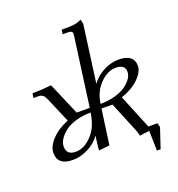

<svg xmlns="http://www.w3.org/2000/svg" viewBox="-152 -871 1037 1119"><g transform="rotate(-20 366.5 -311.5)"><path d="M58.1 -69.8Q58.1 -109.4 96.9 -151.1Q135.7 -192.9 201.2 -219.2L136.2 -371.1Q128.9 -387.2 124.5 -394Q120.1 -400.9 111.1 -406Q102.1 -411.1 87.9 -411.1H58.1L63 -439Q122.1 -439 180.2 -445.8L266.1 -245.1H347.2L403.8 -662.1Q405.8 -677.7 405.8 -683.1Q405.8 -693.4 399.2 -697.8Q392.6 -702.1 375 -702.1H345.2L349.1 -729Q402.3 -729 424.1 -731.4Q445.8 -733.9 473.1 -746.1L479 -717.8L431.2 -363.8Q461.4 -404.8 507.6 -428.5Q553.7 -452.1 600.1 -452.1Q648.4 -452.1 671.6 -433.3Q694.8 -414.6 694.8 -380.9Q694.8 -342.8 653.8 -302.5Q612.8 -262.2 543.9 -238.8L630.9 -25.9H687L693.8 0L652.8 123H629.9L627 0Q596.7 2 566.9 7.8L560.1 -19L478 -217.8H410.2L379.9 0L313 6.8L314.9 -17.1L323.2 -81.1Q293.5 -40 246.3 -16.6Q199.2 6.8 152.8 6.8Q58.1 6.8 58.1 -69.8ZM127 -84Q127 -32.2 184.1 -32.2Q234.9 -32.2 280.5 -78.4Q326.2 -124.5 339.8 -201.2L342.8 -217.8Q292.5 -217.8 250.2 -205.1Q208 -192.4 181.9 -172.4Q155.8 -152.3 141.4 -129.2Q127 -106 127 -84ZM414.1 -245.1Q463.4 -245.1 504.9 -256.8Q546.4 -268.6 572 -286.9Q597.7 -305.2 611.8 -326.2Q626 -347.2 626 -367.2Q626 -413.1 568.8 -413.1Q518.1 -413.1 471.4 -366.2Q424.8 -319.3 414.1 -245.1Z"/></g></svg>

Font: Dihjauti
Style: Italic
Weight: 400
Italic angle: -9°
Designer: T. Christopher White
Version: Version 3.0.0